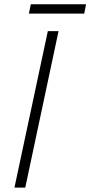

<svg xmlns="http://www.w3.org/2000/svg" viewBox="-20 -856 413 876"><path d="M45.9 0 198.2 -713.9H247.1L95.2 0ZM111.8 -793.9 120.6 -836.4H372.6L364.3 -793.9Z"/></svg>

Font: Open Sans Light
Style: Italic
Weight: 300
Italic angle: -12°
Designer: Monotype Design Team
Foundry: Monotype Imaging Inc.
Version: Version 3.003; ttfautohint (v1.8.4)